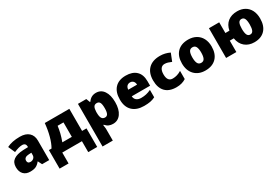

<svg xmlns="http://www.w3.org/2000/svg" viewBox="86 -1709 4516 3094"><g transform="rotate(-30 2344.0 -161.5)"><path d="M426.8 0 390.1 -73.2H386.2Q347.7 -25.4 307.6 -7.8Q267.6 9.8 204.1 9.8Q126 9.8 81.1 -37.1Q36.1 -84 36.1 -168.9Q36.1 -257.3 97.7 -300.5Q159.2 -343.8 275.9 -349.1L368.2 -352.1V-359.9Q368.2 -428.2 300.8 -428.2Q240.2 -428.2 147 -387.2L91.8 -513.2Q188.5 -563 335.9 -563Q442.4 -563 500.7 -510.3Q559.1 -457.5 559.1 -362.8V0ZM285.2 -125Q319.8 -125 344.5 -147Q369.1 -168.9 369.1 -204.1V-247.1L325.2 -245.1Q231 -241.7 231 -175.8Q231 -125 285.2 -125Z M1335 203.1H1168V0H802.2V203.1H635.3V-142.1H684.1Q726.6 -214.4 755.6 -322.5Q784.7 -430.7 795.9 -553.2H1252.9V-142.1H1335ZM1062 -142.1V-411.1H953.1Q944.3 -345.2 929.2 -282.7Q914.1 -220.2 885.3 -142.1Z M1745.1 9.8Q1703.1 9.8 1669.9 -4.2Q1636.7 -18.1 1604 -54.2H1595.2Q1604 3.9 1604 18.1V240.2H1413.1V-553.2H1568.4L1595.2 -482.9H1604Q1657.2 -563 1751 -563Q1842.8 -563 1895 -486.8Q1947.3 -410.6 1947.3 -277.8Q1947.3 -144 1892.8 -67.1Q1838.4 9.8 1745.1 9.8ZM1681.2 -413.1Q1639.2 -413.1 1622.3 -383.1Q1605.5 -353 1604 -293.9V-278.8Q1604 -207.5 1623 -175.8Q1642.1 -144 1683.1 -144Q1719.7 -144 1736.3 -175.5Q1752.9 -207 1752.9 -279.8Q1752.9 -351.1 1736.3 -382.1Q1719.7 -413.1 1681.2 -413.1Z M2323.2 9.8Q2185.1 9.8 2108.6 -63.7Q2032.2 -137.2 2032.2 -272.9Q2032.2 -413.1 2103 -488Q2173.8 -563 2305.2 -563Q2430.2 -563 2498.3 -497.8Q2566.4 -432.6 2566.4 -310.1V-225.1H2225.1Q2227.1 -178.7 2259 -152.3Q2291 -126 2346.2 -126Q2396.5 -126 2438.7 -135.5Q2481 -145 2530.3 -168V-30.8Q2485.4 -7.8 2437.5 1Q2389.6 9.8 2323.2 9.8ZM2312 -433.1Q2278.3 -433.1 2255.6 -411.9Q2232.9 -390.6 2229 -345.2H2393.1Q2392.1 -385.3 2370.4 -409.2Q2348.6 -433.1 2312 -433.1Z M2926.3 9.8Q2790.5 9.8 2720.5 -63.5Q2650.4 -136.7 2650.4 -273.9Q2650.4 -411.6 2726.1 -487.3Q2801.8 -563 2941.4 -563Q3037.6 -563 3122.6 -521L3066.4 -379.9Q3031.7 -395 3002.4 -404.1Q2973.1 -413.1 2941.4 -413.1Q2895 -413.1 2869.6 -377Q2844.2 -340.8 2844.2 -274.9Q2844.2 -142.1 2942.4 -142.1Q3026.4 -142.1 3103.5 -190.9V-39.1Q3029.8 9.8 2926.3 9.8Z M3741.7 -277.8Q3741.7 -142.1 3668.7 -66.2Q3595.7 9.8 3464.4 9.8Q3338.4 9.8 3263.9 -67.9Q3189.5 -145.5 3189.5 -277.8Q3189.5 -413.1 3262.5 -488Q3335.4 -563 3467.3 -563Q3548.8 -563 3611.3 -528.3Q3673.8 -493.7 3707.8 -429Q3741.7 -364.3 3741.7 -277.8ZM3383.3 -277.8Q3383.3 -206.5 3402.3 -169.2Q3421.4 -131.8 3466.3 -131.8Q3510.7 -131.8 3529.1 -169.2Q3547.4 -206.5 3547.4 -277.8Q3547.4 -348.6 3528.8 -384.8Q3510.3 -420.9 3465.3 -420.9Q3421.4 -420.9 3402.3 -385Q3383.3 -349.1 3383.3 -277.8Z M4644.5 -277.8Q4644.5 -141.1 4573.7 -65.7Q4502.9 9.8 4375.5 9.8Q4271 9.8 4201.9 -48.3Q4132.8 -106.4 4115.7 -211.9H4041.5V0H3850.6V-553.2H4041.5V-354H4116.7Q4135.3 -454.6 4203.4 -508.8Q4271.5 -563 4378.9 -563Q4458 -563 4518.3 -528.8Q4578.6 -494.6 4611.6 -430.2Q4644.5 -365.7 4644.5 -277.8ZM4304.7 -277.8Q4304.7 -202.6 4322 -167.2Q4339.4 -131.8 4377.4 -131.8Q4417.5 -131.8 4434.1 -169.2Q4450.7 -206.5 4450.7 -277.8Q4450.7 -348.6 4433.8 -384.8Q4417 -420.9 4376.5 -420.9Q4337.4 -420.9 4321 -385Q4304.7 -349.1 4304.7 -277.8Z"/></g></svg>

Font: Open Sans ExtBd
Style: Bold
Weight: 800
Foundry: Ascender Corporation
Version: Version 1.10